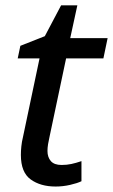

<svg xmlns="http://www.w3.org/2000/svg" viewBox="-20 -679 417 709"><path d="M185.5 9.8Q129.4 9.8 93.3 -16.4Q57.1 -42.5 57.1 -106.9Q57.1 -121.6 58.8 -138.4Q60.5 -155.3 64.9 -173.3L126 -463.4H45.4L55.2 -509.8L145.5 -545.4L205.6 -659.2H265.6L239.3 -538.1H377.4L361.8 -463.4H224.1L162.6 -172.4Q159.7 -160.2 157.5 -146.7Q155.3 -133.3 155.3 -121.6Q155.3 -98.6 167.7 -84.2Q180.2 -69.8 207.5 -69.8Q226.6 -69.8 243.7 -73.5Q260.7 -77.1 280.8 -84V-9.8Q265.6 -2.4 239 3.7Q212.4 9.8 185.5 9.8Z"/></svg>

Font: Open Sans Medium
Style: Italic
Weight: 500
Italic angle: -12°
Designer: Monotype Design Team
Foundry: Monotype Imaging Inc.
Version: Version 3.000